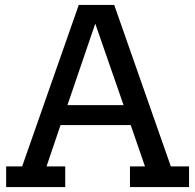

<svg xmlns="http://www.w3.org/2000/svg" viewBox="-20 -760 793 780"><path d="M674 -84H748V0H508V-84H569L511 -252H226L169 -84H245V0H5V-84H70L300 -740H444ZM254 -333H482L367 -664Z"/></svg>

Font: Arvo
Style: Regular
Weight: 400
Designer: Anton Koovit (Cyrillic Expansion: Cyreal)
Foundry: Anton Koovit, Yassin Baggar
Version: Version 3.000